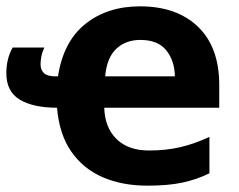

<svg xmlns="http://www.w3.org/2000/svg" viewBox="-20 -576 755 606"><path d="M422 -556Q538 -556 605 -491.5Q672 -427 672 -308V-236H309Q311 -173 348 -137Q385 -101 450 -101Q504 -101 549 -111.5Q594 -122 641 -144V-29Q600 -9 555 0.5Q510 10 445 10Q366 10 304.5 -16.5Q243 -43 205 -97.5Q167 -152 160 -236Q85 -236 42.5 -261.5Q0 -287 0 -345Q0 -391 20 -426H120Q113 -411 110.5 -397.5Q108 -384 108 -373Q108 -355 119 -345Q130 -335 155 -335H163Q180 -445 249.5 -500.5Q319 -556 422 -556ZM423 -450Q377 -450 347 -422Q317 -394 312 -335H532Q531 -385 504.5 -417.5Q478 -450 423 -450Z"/></svg>

Font: Noto IKEA Arabic
Style: Bold
Weight: 700
Designer: Monotype Design Team
Foundry: Monotype Imaging Inc.
Version: Version 1.200